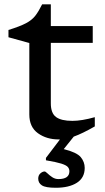

<svg xmlns="http://www.w3.org/2000/svg" viewBox="-20 -632 482 884"><path d="M214 -156Q214 -111 238 -93.2Q262 -75.5 313.5 -75.5Q356 -75.5 416.5 -92.5V-50Q359 -17 319.5 -3L273.5 54.5Q333.5 69.5 351.8 91.5Q370 113.5 370 141Q370 186.5 334 209.5Q298 232.5 237 232.5Q190 232.5 173 221.5Q156 210.5 156 190.5Q156 175 166 166.2Q176 157.5 185.5 157.5Q189.5 157.5 198.5 166.2Q207.5 175 220.5 183.8Q233.5 192.5 249 192.5Q299.5 192.5 299.5 156.5Q299.5 145 292.2 136.8Q285 128.5 262 121.2Q239 114 191.5 106V95L256 10Q253.5 10 250.5 10Q194.5 10 154.8 -18.5Q115 -47 115 -105V-434L19 -460.5V-494Q72 -510.5 99.5 -525Q127 -539.5 142.5 -559.5Q158 -579.5 174 -612H214V-512H407V-434.5H214Z"/></svg>

Font: Newsreader Caption
Style: Regular
Weight: 400
Designer: Hugues Gentile
Foundry: Production Type
Version: Version 1.001